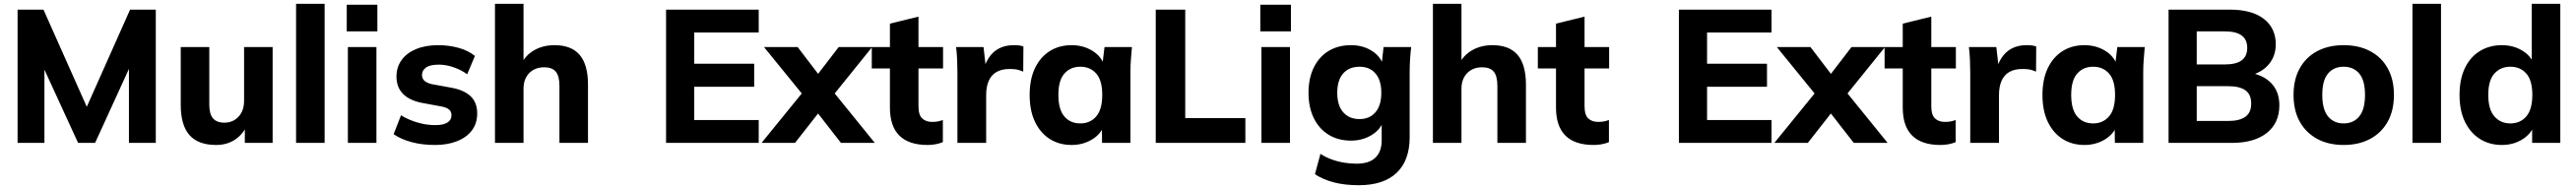

<svg xmlns="http://www.w3.org/2000/svg" viewBox="-20 -756 13624 1000"><path d="M73 0V-705H210L455 -155H423L668 -705H804V0H662V-479H702L483 0H393L173 -479H215V0Z M1123 11Q1028 11 982 -41.5Q936 -94 936 -201V-507H1087V-201Q1087 -153 1106.5 -130Q1126 -107 1167 -107Q1212 -107 1241.5 -138.5Q1271 -170 1271 -223V-507H1422V0H1275V-97H1289Q1266 -46 1223.5 -17.5Q1181 11 1123 11Z M1546 0V-736H1697V0Z M1820 0V-507H1971V0ZM1814 -590V-731H1976V-590Z M2281 11Q2213 11 2157 -4Q2101 -19 2062 -46L2101 -146Q2140 -122 2187.5 -108Q2235 -94 2282 -94Q2326 -94 2347 -108Q2368 -122 2368 -146Q2368 -166 2354.5 -177Q2341 -188 2313 -193L2210 -212Q2145 -225 2111 -260Q2077 -295 2077 -351Q2077 -400 2103.5 -437.5Q2130 -475 2180 -496Q2230 -517 2297 -517Q2354 -517 2405 -503Q2456 -489 2492 -460L2451 -363Q2420 -386 2379.5 -400Q2339 -414 2302 -414Q2254 -414 2233 -398.5Q2212 -383 2212 -359Q2212 -341 2224.5 -329Q2237 -317 2263 -311L2367 -292Q2434 -280 2469 -247Q2504 -214 2504 -156Q2504 -103 2476 -66Q2448 -29 2397.5 -9Q2347 11 2281 11Z M2598 0V-736H2749V-412H2734Q2758 -463 2805 -490Q2852 -517 2913 -517Q3002 -517 3046 -465.5Q3090 -414 3090 -308V0H2939V-301Q2939 -354 2919.5 -377Q2900 -400 2859 -400Q2809 -400 2779 -369Q2749 -338 2749 -286V0Z M3503 0V-705H3993V-584H3652V-419H3969V-297H3652V-121H3993V0Z M4008 0 4248 -295V-228L4021 -507H4199L4334 -330H4280L4416 -507H4593L4367 -227V-296L4607 0H4428L4280 -190H4334L4185 0Z M4886 11Q4787 11 4737 -38.5Q4687 -88 4687 -187V-394H4591V-507H4687V-631L4838 -668V-507H4968V-394H4838V-195Q4838 -147 4858 -129Q4878 -111 4909 -111Q4928 -111 4940.5 -113.5Q4953 -116 4967 -121V-4Q4948 4 4927 7.5Q4906 11 4886 11Z M5044 0V-373Q5044 -406 5042.5 -440Q5041 -474 5037 -507H5182L5199 -359H5176Q5186 -413 5208.5 -448Q5231 -483 5264.5 -500Q5298 -517 5341 -517Q5360 -517 5371 -515.5Q5382 -514 5393 -510L5392 -377Q5371 -386 5356.5 -388.5Q5342 -391 5320 -391Q5278 -391 5250.5 -375Q5223 -359 5209.5 -328Q5196 -297 5196 -253V0Z M5648 11Q5582 11 5532 -21Q5482 -53 5454 -112Q5426 -171 5426 -254Q5426 -336 5454 -395Q5482 -454 5532 -485.5Q5582 -517 5648 -517Q5709 -517 5757.5 -487.5Q5806 -458 5821 -408H5810L5822 -507H5967Q5964 -474 5961.5 -440.5Q5959 -407 5959 -375V0H5809L5808 -95H5820Q5804 -47 5756 -18Q5708 11 5648 11ZM5694 -103Q5746 -103 5778 -140Q5810 -177 5810 -254Q5810 -331 5778 -367Q5746 -403 5694 -403Q5642 -403 5610 -367Q5578 -331 5578 -254Q5578 -177 5609.5 -140Q5641 -103 5694 -103Z M6093 0V-705H6249V-131H6567V0Z M6652 0V-507H6803V0ZM6646 -590V-731H6808V-590Z M7167 224Q7094 224 7037 209.5Q6980 195 6935 166L6964 58Q6992 76 7023.5 87.5Q7055 99 7088.5 104.5Q7122 110 7155 110Q7222 110 7255 78Q7288 46 7288 -13V-118H7298Q7282 -70 7234 -41Q7186 -12 7126 -12Q7058 -12 7007.5 -43Q6957 -74 6929 -131Q6901 -188 6901 -265Q6901 -342 6929 -399Q6957 -456 7007.5 -486.5Q7058 -517 7126 -517Q7187 -517 7233.5 -488.5Q7280 -460 7296 -413L7288 -417L7298 -507H7444Q7440 -474 7438 -440.5Q7436 -407 7436 -375V-30Q7436 93 7367 158.5Q7298 224 7167 224ZM7171 -126Q7224 -126 7255 -162Q7286 -198 7286 -265Q7286 -332 7255 -367.5Q7224 -403 7171 -403Q7116 -403 7084.5 -367.5Q7053 -332 7053 -265Q7053 -198 7084.5 -162Q7116 -126 7171 -126Z M7559 0V-736H7710V-412H7695Q7719 -463 7766 -490Q7813 -517 7874 -517Q7963 -517 8007 -465.5Q8051 -414 8051 -308V0H7900V-301Q7900 -354 7880.5 -377Q7861 -400 7820 -400Q7770 -400 7740 -369Q7710 -338 7710 -286V0Z M8409 11Q8310 11 8260 -38.5Q8210 -88 8210 -187V-394H8114V-507H8210V-631L8361 -668V-507H8491V-394H8361V-195Q8361 -147 8381 -129Q8401 -111 8432 -111Q8451 -111 8463.5 -113.5Q8476 -116 8490 -121V-4Q8471 4 8450 7.5Q8429 11 8409 11Z M8860 0V-705H9350V-584H9009V-419H9326V-297H9009V-121H9350V0Z M9365 0 9605 -295V-228L9378 -507H9556L9691 -330H9637L9773 -507H9950L9724 -227V-296L9964 0H9785L9637 -190H9691L9542 0Z M10243 11Q10144 11 10094 -38.5Q10044 -88 10044 -187V-394H9948V-507H10044V-631L10195 -668V-507H10325V-394H10195V-195Q10195 -147 10215 -129Q10235 -111 10266 -111Q10285 -111 10297.5 -113.5Q10310 -116 10324 -121V-4Q10305 4 10284 7.5Q10263 11 10243 11Z M10401 0V-373Q10401 -406 10399.5 -440Q10398 -474 10394 -507H10539L10556 -359H10533Q10543 -413 10565.5 -448Q10588 -483 10621.5 -500Q10655 -517 10698 -517Q10717 -517 10728 -515.5Q10739 -514 10750 -510L10749 -377Q10728 -386 10713.5 -388.5Q10699 -391 10677 -391Q10635 -391 10607.5 -375Q10580 -359 10566.5 -328Q10553 -297 10553 -253V0Z M11005 11Q10939 11 10889 -21Q10839 -53 10811 -112Q10783 -171 10783 -254Q10783 -336 10811 -395Q10839 -454 10889 -485.5Q10939 -517 11005 -517Q11066 -517 11114.5 -487.5Q11163 -458 11178 -408H11167L11179 -507H11324Q11321 -474 11318.5 -440.5Q11316 -407 11316 -375V0H11166L11165 -95H11177Q11161 -47 11113 -18Q11065 11 11005 11ZM11051 -103Q11103 -103 11135 -140Q11167 -177 11167 -254Q11167 -331 11135 -367Q11103 -403 11051 -403Q10999 -403 10967 -367Q10935 -331 10935 -254Q10935 -177 10966.5 -140Q10998 -103 11051 -103Z M11450 0V-705H11775Q11891 -705 11954 -656Q12017 -607 12017 -522Q12017 -459 11979.5 -415Q11942 -371 11877 -356V-372Q11953 -359 11994.5 -314.5Q12036 -270 12036 -199Q12036 -105 11969.5 -52.5Q11903 0 11786 0ZM11599 -116H11767Q11825 -116 11856 -138Q11887 -160 11887 -208Q11887 -257 11856 -278.5Q11825 -300 11767 -300H11599ZM11599 -415H11747Q11808 -415 11837 -437Q11866 -459 11866 -503Q11866 -546 11837 -568Q11808 -590 11747 -590H11599Z M12376 11Q12295 11 12235.5 -21.5Q12176 -54 12143.5 -113Q12111 -172 12111 -254Q12111 -335 12143.5 -394Q12176 -453 12235.5 -485Q12295 -517 12376 -517Q12457 -517 12517 -485Q12577 -453 12609.5 -394Q12642 -335 12642 -254Q12642 -172 12609.5 -113Q12577 -54 12517 -21.5Q12457 11 12376 11ZM12376 -103Q12428 -103 12458.5 -140Q12489 -177 12489 -254Q12489 -331 12458.5 -367Q12428 -403 12376 -403Q12324 -403 12293.5 -367Q12263 -331 12263 -254Q12263 -177 12293.5 -140Q12324 -103 12376 -103Z M12740 0V-736H12891V0Z M13213 11Q13147 11 13096.5 -21Q13046 -53 13017.5 -112Q12989 -171 12989 -254Q12989 -336 13017 -395Q13045 -454 13096 -485.5Q13147 -517 13213 -517Q13273 -517 13320.5 -488.5Q13368 -460 13384 -412H13371V-736H13522V0H13373V-99H13386Q13370 -49 13322 -19Q13274 11 13213 11ZM13258 -103Q13310 -103 13342 -140Q13374 -177 13374 -254Q13374 -331 13342 -367Q13310 -403 13258 -403Q13206 -403 13173.5 -367Q13141 -331 13141 -254Q13141 -177 13173.5 -140Q13206 -103 13258 -103Z"/></svg>

Font: Mulish ExtraLight ExtraBold
Style: Regular
Weight: 800
Version: Version 3.603